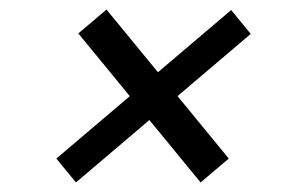

<svg xmlns="http://www.w3.org/2000/svg" viewBox="-20 -551 622 402"><path d="M203 -531 459 -219 400 -169 144 -481ZM464 -530 505 -480 139 -169 98 -219Z"/></svg>

Font: Pathway Extreme 28pt Medium
Style: Italic
Weight: 500
Italic angle: -8°
Designer: Eduardo Rodriguez Tunni
Foundry: Eduardo Rodriguez Tunni
Version: Version 1.001;gftools[0.9.26]